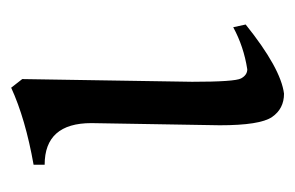

<svg xmlns="http://www.w3.org/2000/svg" viewBox="-113 -413 533 347"><g transform="rotate(-90 153.5 -239.5)"><path d="M157.7 7.3Q130.4 7.3 115.5 -14.4Q100.6 -36.1 100.6 -108.9L104.5 -340.8Q104.5 -425.3 29.3 -425.3V-445.3Q112.3 -460 168.5 -485.8L184.1 -465.8L179.2 -158.7Q179.2 -81.5 185.3 -70.3Q191.4 -59.1 201.7 -59.1Q242.7 -65.4 277.8 -84.5L282.7 -62Q203.6 1.5 157.7 7.3Z"/></g></svg>

Font: Almanac
Style: Regular
Weight: 400
Designer: Eden's Almanac
Version: Version 3.501;March 28, 2021;FontCreator 13.0.0.2683 64-bit